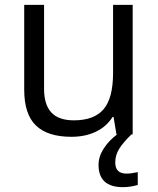

<svg xmlns="http://www.w3.org/2000/svg" viewBox="-20 -555 654 793"><path d="M162 -535V-188Q162 -123 192 -90.5Q222 -58 285 -58Q369 -58 408 -104Q447 -150 447 -254V-535H528V0H461L449 -72H445Q420 -32 376 -11Q332 10 275 10Q177 10 128.5 -36.5Q80 -83 80 -185V-535ZM456 116Q456 162 502 162Q522 162 549 156V209Q517 218 488 218Q387 218 387 126Q387 92 408 59Q429 26 464 0H523Q490 32 473 58.5Q456 85 456 116Z"/></svg>

Font: Stephens Clock
Style: Regular
Weight: 400
Designer: Peter Wiegel (catfonts.de) with slight modifications by DT1.org
Version: Version 0.9.1